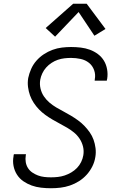

<svg xmlns="http://www.w3.org/2000/svg" viewBox="-20 -993 640 1021"><path d="M251 8Q225 8 198.5 5Q172 2 148.5 -6.5Q125 -15 104.5 -29Q84 -43 70.5 -64Q57 -85 52 -110.5Q47 -136 52 -162Q52 -165 52.5 -167.5Q53 -170 54 -173H118Q118 -171 117.5 -169Q117 -167 117 -166Q114 -148 117 -130.5Q120 -113 129 -99Q138 -85 152 -75.5Q166 -66 182 -60Q198 -54 215.5 -52Q233 -50 251 -50Q269 -50 287.5 -52Q306 -54 324 -60Q342 -66 359 -76Q376 -86 389.5 -100Q403 -114 411.5 -131.5Q420 -149 423 -167Q427 -191 421.5 -213.5Q416 -236 403.5 -255Q391 -274 374 -288Q357 -302 337.5 -313.5Q318 -325 298 -335.5Q278 -346 258.5 -357.5Q239 -369 221 -382Q203 -395 187.5 -411Q172 -427 159.5 -446Q147 -465 139.5 -486Q132 -507 129 -530.5Q126 -554 130 -578Q135 -602 145.5 -626Q156 -650 173.5 -670Q191 -690 213 -704.5Q235 -719 259.5 -728Q284 -737 309 -740Q334 -743 358 -743Q384 -743 409.5 -740Q435 -737 458 -728.5Q481 -720 500.5 -705.5Q520 -691 532.5 -670.5Q545 -650 549.5 -624.5Q554 -599 550 -574Q549 -571 548.5 -568.5Q548 -566 548 -564H483Q484 -565 484 -567Q484 -569 484 -571Q489 -596 480.5 -620Q472 -644 453 -659Q434 -674 409 -679.5Q384 -685 358 -685Q341 -685 323 -683Q305 -681 287.5 -675Q270 -669 254 -658.5Q238 -648 225.5 -634Q213 -620 205 -603Q197 -586 194 -569Q190 -545 195.5 -522Q201 -499 213.5 -480.5Q226 -462 243 -447.5Q260 -433 279.5 -421.5Q299 -410 319 -399.5Q339 -389 358 -377.5Q377 -366 395 -353Q413 -340 428.5 -324Q444 -308 457 -289.5Q470 -271 477.5 -250Q485 -229 488 -205.5Q491 -182 487 -158Q483 -132 471 -108Q459 -84 441 -64Q423 -44 400 -29.5Q377 -15 352 -6.5Q327 2 301.5 5Q276 8 251 8ZM273 -798 223 -844 369 -973H441L541 -839L482 -803L398 -929Z"/></svg>

Font: Iosevka Curly Light Extended
Style: Italic
Weight: 300
Width: 7
Italic angle: -9°
Monospace: yes
Designer: Belleve Invis
Foundry: Belleve Invis
Version: Version 11.1.0; ttfautohint (v1.8.3)